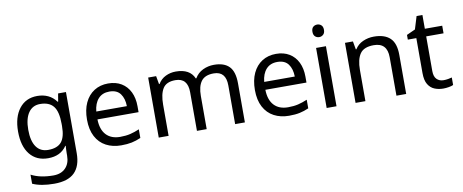

<svg xmlns="http://www.w3.org/2000/svg" viewBox="-78 -1093 4072 1688"><g transform="rotate(-10 1957.5 -248.5)"><path d="M275 -546Q328 -546 370.5 -526Q413 -506 443 -465H448L460 -536H530V9Q530 124 471.5 182Q413 240 290 240Q172 240 97 206V125Q176 167 295 167Q364 167 403.5 126.5Q443 86 443 16V-5Q443 -17 444 -39.5Q445 -62 446 -71H442Q388 10 276 10Q172 10 113.5 -63Q55 -136 55 -267Q55 -395 113.5 -470.5Q172 -546 275 -546ZM287 -472Q220 -472 183 -418.5Q146 -365 146 -266Q146 -167 182.5 -114.5Q219 -62 289 -62Q370 -62 407 -105.5Q444 -149 444 -246V-267Q444 -377 406 -424.5Q368 -472 287 -472Z M907 -546Q976 -546 1025.5 -516Q1075 -486 1101.5 -431.5Q1128 -377 1128 -304V-251H761Q763 -160 807.5 -112.5Q852 -65 932 -65Q983 -65 1022.5 -74.5Q1062 -84 1104 -102V-25Q1063 -7 1023 1.5Q983 10 928 10Q852 10 793.5 -21Q735 -52 702.5 -113.5Q670 -175 670 -264Q670 -352 699.5 -415Q729 -478 782.5 -512Q836 -546 907 -546ZM906 -474Q843 -474 806.5 -433.5Q770 -393 763 -321H1036Q1035 -389 1004 -431.5Q973 -474 906 -474Z M1852 -546Q1943 -546 1988 -499.5Q2033 -453 2033 -349V0H1946V-345Q1946 -472 1837 -472Q1759 -472 1725.5 -427Q1692 -382 1692 -296V0H1605V-345Q1605 -472 1495 -472Q1414 -472 1383 -422Q1352 -372 1352 -278V0H1264V-536H1335L1348 -463H1353Q1378 -505 1420.5 -525.5Q1463 -546 1511 -546Q1637 -546 1675 -456H1680Q1707 -502 1753.5 -524Q1800 -546 1852 -546Z M2406 -546Q2475 -546 2524.5 -516Q2574 -486 2600.5 -431.5Q2627 -377 2627 -304V-251H2260Q2262 -160 2306.5 -112.5Q2351 -65 2431 -65Q2482 -65 2521.5 -74.5Q2561 -84 2603 -102V-25Q2562 -7 2522 1.5Q2482 10 2427 10Q2351 10 2292.5 -21Q2234 -52 2201.5 -113.5Q2169 -175 2169 -264Q2169 -352 2198.5 -415Q2228 -478 2281.5 -512Q2335 -546 2406 -546ZM2405 -474Q2342 -474 2305.5 -433.5Q2269 -393 2262 -321H2535Q2534 -389 2503 -431.5Q2472 -474 2405 -474Z M2808 -737Q2828 -737 2843.5 -723.5Q2859 -710 2859 -681Q2859 -653 2843.5 -639Q2828 -625 2808 -625Q2786 -625 2771 -639Q2756 -653 2756 -681Q2756 -710 2771 -723.5Q2786 -737 2808 -737ZM2851 -536V0H2763V-536Z M3279 -546Q3375 -546 3424 -499.5Q3473 -453 3473 -349V0H3386V-343Q3386 -472 3266 -472Q3177 -472 3143 -422Q3109 -372 3109 -278V0H3021V-536H3092L3105 -463H3110Q3136 -505 3182 -525.5Q3228 -546 3279 -546Z M3818 -62Q3838 -62 3859 -65.5Q3880 -69 3893 -73V-6Q3879 1 3853 5.5Q3827 10 3803 10Q3761 10 3725.5 -4.5Q3690 -19 3668 -55Q3646 -91 3646 -156V-468H3570V-510L3647 -545L3682 -659H3734V-536H3889V-468H3734V-158Q3734 -109 3757.5 -85.5Q3781 -62 3818 -62Z"/></g></svg>

Font: Noto Sans Tifinagh Azawagh
Style: Regular
Weight: 400
Designer: JamraPatel
Foundry: JamraPatel LLC
Version: Version 2.006; ttfautohint (v1.8.4.7-5d5b)